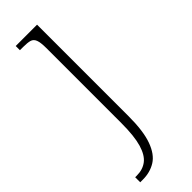

<svg xmlns="http://www.w3.org/2000/svg" viewBox="-261 -552 808 808"><g transform="rotate(-45 143.5 -148.0)"><path d="M18 240V210H28Q63 210 87.5 191.5Q112 173 125 129Q138 85 138 8V-439Q138 -472 132 -487.5Q126 -503 112 -507Q98 -511 73 -511H53V-536H180V8Q180 97 161.5 148Q143 199 110 219.5Q77 240 34 240Z"/></g></svg>

Font: Noto Serif ExtraLight
Style: Regular
Weight: 200
Designer: Monotype Design Team
Foundry: Monotype Imaging Inc.
Version: Version 2.015; ttfautohint (v1.8.4.7-5d5b)